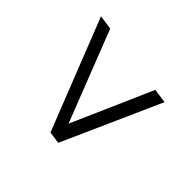

<svg xmlns="http://www.w3.org/2000/svg" viewBox="-88 -720 707 707"><g transform="rotate(-45 265.5 -366.5)"><path d="M45 -343 52 -390 486 -561 478 -505 122 -366 436 -228 428 -172Z"/></g></svg>

Font: Plata Sans Light
Style: Italic
Weight: 300
Italic angle: -8°
Designer: Pablo Impallari, Andres Torresi, & Cristiano Sobral
Foundry: Pablo Impallari, Andres Torresi, & Cristiano Sobral
Version: Version 1.00;December 28, 2019;FontCreator 12.0.0.2547 64-bi